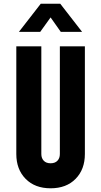

<svg xmlns="http://www.w3.org/2000/svg" viewBox="-20 -1000 546 1036"><path d="M438 -750V-169Q438 -86 388 -35Q338 16 253 16Q168.5 16 118.2 -35Q68 -86 68 -169V-750H203V-169Q203 -146.5 216 -132.8Q229 -119 253 -119Q277 -119 290 -132.8Q303 -146.5 303 -169V-750ZM82 -828 200 -980H305L423 -828H308L253 -906L197 -828Z"/></svg>

Font: Mohave Light
Style: Bold
Weight: 700
Version: Version 2.003